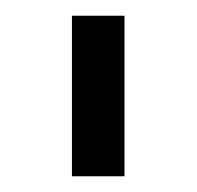

<svg xmlns="http://www.w3.org/2000/svg" viewBox="-20 -750 250 244"><path d="M138.2 -526V-730H71.4V-526Z"/></svg>

Font: Secuela Light
Style: Regular
Weight: 300
Designer: Fernando Haro
Foundry: deFharo
Version: Version 1.708